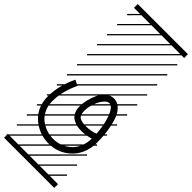

<svg xmlns="http://www.w3.org/2000/svg" viewBox="-452 -981 1435 1435"><g transform="rotate(45 265.5 -263.5)"><path d="M467.3 -67.4Q463.4 -127 450.4 -179Q437.5 -231 417.5 -263.9Q397.5 -296.9 375 -296.9Q353.5 -296.9 331.5 -269.8Q309.6 -242.7 295.7 -202.1Q281.7 -161.6 281.7 -124Q281.7 -79.1 303.7 -64.5Q325.7 -49.8 370.1 -49.8Q424.3 -49.8 467.3 -67.4ZM375 -345.7Q409.2 -345.7 435.5 -322.5Q461.9 -299.3 477.1 -264.6Q492.2 -230 501.7 -184.1Q511.2 -138.2 514.4 -99.1Q517.6 -60.1 517.6 -22Q517.6 26.9 503.4 69.6Q489.3 112.3 465.1 142.8Q440.9 173.3 408.9 195.3Q377 217.3 340.6 228Q304.2 238.8 266.6 238.8Q229 238.8 192.6 229Q156.2 219.2 123.8 198.7Q91.3 178.2 66.4 149.9Q41.5 121.6 27.1 81.5Q12.7 41.5 12.7 -4.9Q12.7 -121.6 70.3 -240.7L114.3 -219.2Q61.5 -109.9 61.5 -4.9Q61.5 41 78.9 78.9Q96.2 116.7 125.2 140.4Q154.3 164.1 190.7 177Q227.1 189.9 266.6 189.9Q304.7 189.9 339.8 176.5Q375 163.1 403.8 138.2Q432.6 113.3 450.2 73.2Q467.8 33.2 468.8 -16.1Q423.8 -1 370.1 -1Q345.2 -1 323.5 -6.1Q301.8 -11.2 280 -23.9Q258.3 -36.6 245.6 -62.3Q232.9 -87.9 232.9 -124Q232.9 -155.3 241.7 -192.1Q250.5 -229 267.1 -264.2Q283.7 -299.3 312 -322.5Q340.3 -345.7 375 -345.7ZM0 402.8H530.3V442.9H0ZM0 -970.2H530.3V-930.2H0ZM526.9 410.6 533.7 417.5 525.4 425.8 518.6 418.9ZM526.9 304.7 533.7 311.5 419.4 425.8 412.6 418.9ZM526.9 198.7 533.7 205.6 313.5 425.8 306.6 418.9ZM526.9 92.3 533.7 99.1 207.5 425.8 200.7 418.9ZM526.9 -13.2 533.7 -6.3 101.6 425.8 94.7 418.9ZM526.9 -119.1 533.7 -112.3 3.4 418 -3.4 411.1ZM526.9 -225.6 533.7 -218.8 3.4 311.5 -3.4 304.7ZM526.9 -331.5 533.7 -324.7 3.4 205.6 -3.4 198.7ZM526.9 -438 533.7 -431.2 3.4 99.1 -3.4 92.3ZM526.9 -543.5 533.7 -536.6 3.4 -6.3 -3.4 -13.2ZM526.9 -649.4 533.7 -642.6 3.4 -112.3 -3.4 -119.1ZM526.9 -755.9 533.7 -749 3.4 -218.8 -3.4 -225.6ZM526.9 -861.8 533.7 -855 3.4 -324.7 -3.4 -331.5ZM516.6 -958 523.4 -951.2 3.4 -431.2 -3.4 -438ZM411.1 -958 418 -951.2 3.4 -536.6 -3.4 -543.5ZM305.2 -958 312 -951.2 3.4 -642.6 -3.4 -649.4ZM198.7 -958 205.6 -951.2 3.4 -749 -3.4 -755.9ZM92.3 -958 99.1 -951.2 3.4 -855 -3.4 -861.8Z"/></g></svg>

Font: AzarMehrMSRS3
Style: Regular
Weight: 1
Designer: Amin Abedi
Version: Version 1.00